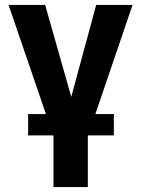

<svg xmlns="http://www.w3.org/2000/svg" viewBox="-20 -550 565 769"><path d="M160.9 -530.3 265.4 -162.1 365.3 -530.3H510.9L331.8 -4.7V199.2H194.2V-4.7L14.3 -530.3ZM92.7 -93.2H436V-7.7H92.7Z"/></svg>

Font: Pretendard JP Variable
Style: Regular
Weight: 400
Designer: Base glyphs from Inter by Rasmus Andersson; Hangul glyphs from Noto Sans CJK(Source Han Sans) by Jang Soo-young and Kang
Foundry: Kil Hyung-jin
Version: Version 1.307;Glyphs 3.2 (3192)